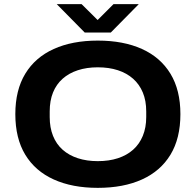

<svg xmlns="http://www.w3.org/2000/svg" viewBox="-20 -895 944 927"><path d="M452 12Q329 12 239.5 -28.5Q150 -69 102 -148Q54 -227 54 -344Q54 -460 102 -539Q150 -618 239.5 -658.5Q329 -699 452 -699Q576 -699 665.5 -658.5Q755 -618 803 -539Q851 -460 851 -344Q851 -227 803 -148Q755 -69 665.5 -28.5Q576 12 452 12ZM452 -117Q506 -117 549 -131Q592 -145 622.5 -172Q653 -199 669.5 -239Q686 -279 686 -330V-357Q686 -409 669.5 -448.5Q653 -488 622.5 -515Q592 -542 549 -556Q506 -570 452 -570Q399 -570 356 -556Q313 -542 282.5 -515Q252 -488 236 -448.5Q220 -409 220 -357V-330Q220 -279 236 -239Q252 -199 282.5 -172Q313 -145 356 -131Q399 -117 452 -117ZM254 -875H374L482 -768H421L528 -875H650L515 -738H389Z"/></svg>

Font: Archivo SemiExpanded
Style: Bold
Weight: 700
Width: 6
Designer: Hector Gatti
Foundry: Omnibus-Type
Version: Version 2.001